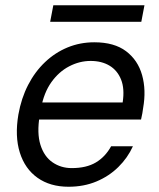

<svg xmlns="http://www.w3.org/2000/svg" viewBox="-20 -699 606 731"><path d="M241 12Q171 12 123 -22Q75 -56 55.5 -118Q36 -180 50 -263Q61 -325 87 -375.5Q113 -426 151.5 -462.5Q190 -499 237.5 -518.5Q285 -538 339 -538Q415 -538 460 -504Q505 -470 521 -413Q537 -356 525 -288Q524 -278 522 -268Q520 -258 517 -244H110L121 -309H447Q455 -361 441 -396Q427 -431 397 -449Q367 -467 325 -467Q283 -467 243.5 -446.5Q204 -426 175.5 -386Q147 -346 136 -286L131 -258Q120 -192 134 -147.5Q148 -103 180 -81Q212 -59 253 -59Q309 -59 345 -80.5Q381 -102 403 -142H486Q466 -98 430.5 -63Q395 -28 347 -8Q299 12 241 12ZM171 -616 183 -679H530L518 -616Z"/></svg>

Font: DM Sans 9pt
Style: Italic
Weight: 400
Italic angle: -10°
Designer: Colophon Foundry, Jonny Pinhorn
Foundry: Colophon Foundry
Version: Version 4.004